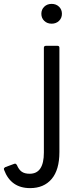

<svg xmlns="http://www.w3.org/2000/svg" viewBox="-148 -741 404 989"><path d="M65 -670Q65 -692 80 -706.5Q95 -721 118 -721Q141 -721 156 -706.5Q171 -692 171 -670Q171 -648 156 -633.5Q141 -619 118 -619Q95 -619 80 -633.5Q65 -648 65 -670ZM-127 134Q-128 132 -128 129Q-128 124 -121 120L-75 103L-71 102Q-65 102 -61 109Q-51 133 -36 143.5Q-21 154 5 154Q78 154 78 45V-495Q78 -505 89 -505H148Q158 -505 158 -495V42Q158 134 118 181Q78 228 7 228Q-92 228 -127 134Z"/></svg>

Font: LINE Seed Sans TH
Style: Regular
Weight: 400
Designer: Dalton Maag Ltd | Thai characters by Cadson Demak Co.,Ltd.
Foundry: Dalton Maag Ltd
Version: Version 1.002